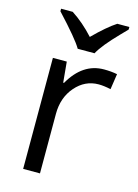

<svg xmlns="http://www.w3.org/2000/svg" viewBox="-117 -830 641 894"><g transform="rotate(15 204.0 -383.0)"><path d="M330.1 -544.9Q365.7 -544.9 394 -539.1L382.8 -463.9Q349.6 -471.2 324.2 -471.2Q258.8 -471.2 212.9 -418.5Q167 -365.7 167 -287.1V0H85.9V-535.2H152.8L162.1 -436H166Q228 -544.9 330.1 -544.9ZM63.5 -766.1H119.6Q175.3 -730 226.6 -673.8Q290 -737.3 334.5 -766.1H392.6V-753.9L360.4 -720.7Q290 -648.4 267.6 -606H186.5Q163.6 -646.5 63.5 -753.9Z"/></g></svg>

Font: OpenSans
Style: Regular
Weight: 400
Foundry: Ascender Corporation
Version: Version 1.10